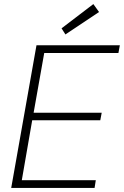

<svg xmlns="http://www.w3.org/2000/svg" viewBox="-20 -922 608 942"><path d="M35 0 159 -700H568L561 -662H197L145 -369H479L472 -332H138L87 -38H450L444 0ZM301 -753 282 -783 438 -902 466 -863Z"/></svg>

Font: DM Sans 10pt ExtraLight
Style: Italic
Weight: 250
Italic angle: -10°
Version: Version 4.004;gftools[0.9.30]